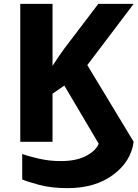

<svg xmlns="http://www.w3.org/2000/svg" viewBox="-20 -734 712 994"><path d="M330 240Q472 240 565 171.5Q658 103 672 0L432 -397L672 -714H489L311 -480Q296 -459 281 -437Q266 -415 252 -393V-714H85V0H252V-249L313 -291L491 10Q477 46 426 73Q375 100 294 100Q238 100 184 88Q130 76 95 63V195Q120 206 182.5 223Q245 240 330 240Z"/></svg>

Font: Noto Sans UI Extra
Style: Regular
Weight: 800
Designer: Monotype Design Team
Foundry: Monotype Imaging Inc.
Version: Version 1.901